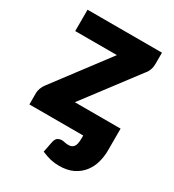

<svg xmlns="http://www.w3.org/2000/svg" viewBox="-170 -617 814 896"><g transform="rotate(30 237.0 -169.0)"><path d="M448 3Q448 35.5 439.2 67Q430.5 98.5 411 123.5Q391.5 148.5 360.5 163.8Q329.5 179 285 179Q261 179 239.5 174Q218 169 191 157.5L203 96.5Q208 79 217.8 73.8Q227.5 68.5 236.5 68.5Q245 68.5 254.2 70.8Q263.5 73 275.5 73Q294 73 303.5 60.5Q313 48 313 14.5V0H23V-63Q23 -72.5 28 -87Q33 -101.5 43 -114L261.5 -403.5H37V-518.5H438V-456.5Q438 -440.5 432.5 -425.5Q427 -410.5 418 -401L201.5 -115H448Z"/></g></svg>

Font: Lato 2
Style: Regular
Weight: 900
Designer: Lukasz Dziedzic with Adam Twardoch and Botio Nikoltchev
Foundry: tyPoland Lukasz Dziedzic
Version: Version 2.015; 2015-08-06; http://www.latofonts.com/